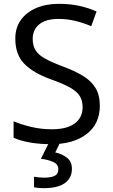

<svg xmlns="http://www.w3.org/2000/svg" viewBox="-20 -744 589 1004"><path d="M502 -191Q502 -96 433 -43Q364 10 247 10Q187 10 136 1Q85 -8 51 -24V-110Q87 -94 140.5 -81Q194 -68 251 -68Q331 -68 371.5 -99Q412 -130 412 -183Q412 -218 397 -242Q382 -266 345.5 -286.5Q309 -307 244 -330Q153 -363 106.5 -411Q60 -459 60 -542Q60 -599 89 -639.5Q118 -680 169.5 -702Q221 -724 288 -724Q347 -724 396 -713Q445 -702 485 -684L457 -607Q420 -623 376.5 -634Q333 -645 286 -645Q219 -645 185 -616.5Q151 -588 151 -541Q151 -505 166 -481Q181 -457 215 -438Q249 -419 307 -397Q370 -374 413.5 -347.5Q457 -321 479.5 -284Q502 -247 502 -191ZM356 139Q356 187 319 213.5Q282 240 208 240Q176 240 158 235V180Q167 182 182 183.5Q197 185 211 185Q247 185 266 175.5Q285 166 285 141Q285 115 258.5 103Q232 91 194 86L237 0H295L269 53Q305 61 330.5 81Q356 101 356 139Z"/></svg>

Font: Noto Sans Syriac Eastern
Style: Regular
Weight: 400
Designer: Patrick Giasson and the Monotype Design Team
Foundry: Monotype Imaging Inc.
Version: Version 3.001; ttfautohint (v1.8.4.7-5d5b)